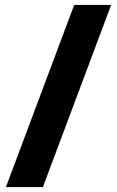

<svg xmlns="http://www.w3.org/2000/svg" viewBox="-20 -744 470 774"><path d="M428 -724H279L4 10H153Z"/></svg>

Font: Noto Sans Condensed Black
Style: Regular
Weight: 900
Width: 3
Designer: Monotype Design Team
Foundry: Monotype Imaging Inc.
Version: Version 2.013